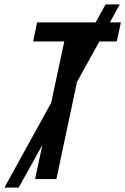

<svg xmlns="http://www.w3.org/2000/svg" viewBox="-69 -816 571 875"><path d="M-49 39 164 -347 224 -627H82L100 -714H367L412 -796H477L432 -714H482L463 -627H384L282 -443L188 0H91L124 -155L16 39Z"/></svg>

Font: Noto Sans Condensed Medium
Style: Italic
Weight: 500
Width: 3
Italic angle: -12°
Designer: Monotype Design Team
Foundry: Monotype Imaging Inc.
Version: Version 2.013; ttfautohint (v1.8.4.7-5d5b)